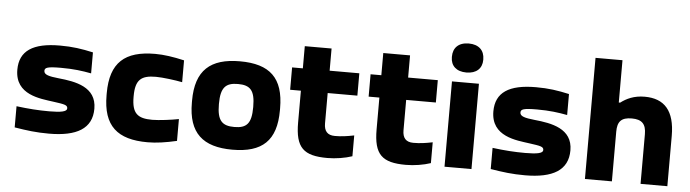

<svg xmlns="http://www.w3.org/2000/svg" viewBox="-46 -921 4027 1121"><g transform="rotate(5 1967.0 -360.0)"><path d="M275 -179C341 -170 359 -167 359 -147C359 -128 325 -121 255 -121C191 -121 135 -125 63 -134V-10C136 2 190 9 265 9C428 9 517 -42 517 -159C517 -287 393 -308 293 -318C237 -324 207 -331 207 -354C207 -373 222 -380 302 -380C377 -380 427 -373 480 -363V-486C412 -501 360 -509 285 -509C127 -509 49 -458 49 -347C49 -199 198 -190 275 -179Z M581 -256V-244C581 -64 666 9 843 9C894 9 949 1 1014 -14V-142C975 -134 899 -124 859 -124C773 -124 739 -151 739 -248V-252C739 -349 773 -376 859 -376C899 -376 975 -366 1014 -358V-486C949 -501 894 -509 843 -509C666 -509 581 -436 581 -256Z M1081 -256V-244C1081 -66 1167 9 1340 9C1515 9 1597 -66 1597 -244V-256C1597 -434 1515 -509 1340 -509C1167 -509 1081 -434 1081 -256ZM1239 -248V-252C1239 -348 1269 -376 1340 -376C1412 -376 1440 -347 1440 -252V-248C1440 -153 1412 -124 1340 -124C1269 -124 1239 -152 1239 -248Z M1929 -123C1886 -123 1866 -146 1866 -191V-369H2040V-500H1866V-630H1709V-500H1646V-369H1709V-183C1709 -35 1757 9 1897 9C1946 9 2001 0 2042 -14V-136C1997 -127 1968 -123 1929 -123Z M2389 -123C2346 -123 2326 -146 2326 -191V-369H2500V-500H2326V-630H2169V-500H2106V-369H2169V-183C2169 -35 2217 9 2357 9C2406 9 2461 0 2502 -14V-136C2457 -127 2428 -123 2389 -123Z M2583 -500V0H2741V-500ZM2570 -641C2570 -591 2603 -559 2662 -559C2721 -559 2754 -591 2754 -641V-644C2754 -697 2720 -729 2662 -729C2602 -729 2570 -696 2570 -644Z M3065 -179C3131 -170 3149 -167 3149 -147C3149 -128 3115 -121 3045 -121C2981 -121 2925 -125 2853 -134V-10C2926 2 2980 9 3055 9C3218 9 3307 -42 3307 -159C3307 -287 3183 -308 3083 -318C3027 -324 2997 -331 2997 -354C2997 -373 3012 -380 3092 -380C3167 -380 3217 -373 3270 -363V-486C3202 -501 3150 -509 3075 -509C2917 -509 2839 -458 2839 -347C2839 -199 2988 -190 3065 -179Z M3406 -710V0H3564V-291C3564 -350 3586 -376 3648 -376C3708 -376 3732 -350 3732 -291V0H3889V-295C3889 -442 3828 -509 3712 -509C3650 -509 3606 -488 3572 -462H3564V-710Z"/></g></svg>

Font: LT Wave Alt Black
Style: Regular
Weight: 900
Designer: Daniel Lyons
Version: Version 2.5 (Glyphs App)